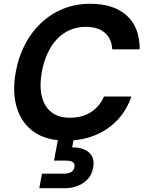

<svg xmlns="http://www.w3.org/2000/svg" viewBox="-20 -732 771 1016"><path d="M329 12Q226 12 160.5 -33.5Q95 -79 69.5 -160.5Q44 -242 63 -349Q77 -429 111.5 -495.5Q146 -562 197.5 -610.5Q249 -659 314.5 -685.5Q380 -712 457 -712Q583 -712 651.5 -649Q720 -586 719 -471H574Q571 -527 535 -558.5Q499 -590 434 -590Q389 -590 350.5 -573.5Q312 -557 282 -525.5Q252 -494 231.5 -449.5Q211 -405 201 -349Q188 -275 201.5 -221Q215 -167 252.5 -138Q290 -109 349 -109Q415 -109 461 -138.5Q507 -168 530 -221H675Q650 -148 600.5 -96Q551 -44 482 -16Q413 12 329 12ZM188 264 202 187H316Q342 187 356.5 178.5Q371 170 374 152Q377 134 365.5 126Q354 118 328 118H266L289 -7H372L362 48Q396 47 423.5 58Q451 69 465.5 92.5Q480 116 473 154Q467 191 444.5 215.5Q422 240 390 252Q358 264 323 264Z"/></svg>

Font: DM Sans 9pt
Style: Bold Italic
Weight: 700
Italic angle: -10°
Version: Version 4.004;gftools[0.9.30]